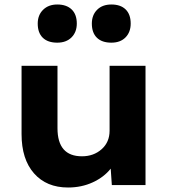

<svg xmlns="http://www.w3.org/2000/svg" viewBox="-20 -824 751 855"><path d="M76 -227V-531H236V-253Q236 -128 345 -128Q397 -128 432.5 -159.5Q468 -191 468 -242V-531H628V0H478L473 -73Q443 -35 393 -12Q343 11 283 11Q187 11 131.5 -52Q76 -115 76 -227ZM389 -719Q389 -757 412.5 -780.5Q436 -804 476 -804Q517 -804 539.5 -782Q562 -760 562 -719Q562 -681 539 -657.5Q516 -634 476 -634Q434 -634 411.5 -656Q389 -678 389 -719ZM148 -719Q148 -757 172 -780.5Q196 -804 235 -804Q276 -804 299 -782Q322 -760 322 -719Q322 -681 298.5 -657.5Q275 -634 235 -634Q193 -634 170.5 -656Q148 -678 148 -719Z"/></svg>

Font: Lexend Exa HM Xlight
Style: Bold
Weight: 700
Designer: Bonnie Shaver-Troup, Thomas Jockin, Octavio Pardo
Foundry: Lexend
Version: Version 1.091